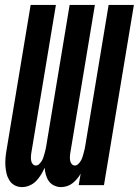

<svg xmlns="http://www.w3.org/2000/svg" viewBox="-20 -755 566 783"><path d="M70 8Q53 8 39.5 0.5Q26 -7 18 -20Q10 -33 6.5 -48Q3 -63 2 -79Q1 -95 2.5 -111.5Q4 -128 7 -145L105 -735H208L107 -127Q106 -120 106 -112.5Q106 -105 107.5 -98Q109 -91 114 -85.5Q119 -80 126 -80Q134 -80 140.5 -86.5Q147 -93 151 -100Q155 -107 157.5 -115Q160 -123 162 -130.5Q164 -138 166 -146Q168 -154 169 -162L264 -735H367L266 -127Q265 -120 265 -112.5Q265 -105 266.5 -98Q268 -91 273 -85.5Q278 -80 286 -80Q293 -80 299.5 -86.5Q306 -93 310 -100Q314 -107 316.5 -115Q319 -123 321 -130.5Q323 -138 325 -146Q327 -154 328 -162L423 -735H526L404 0H301L309 -47Q303 -36 294.5 -26Q286 -16 276 -8Q266 0 253.5 4Q241 8 229 8Q214 8 200.5 1.5Q187 -5 179 -16.5Q171 -28 167 -42.5Q163 -57 162 -71Q156 -57 147.5 -43Q139 -29 127.5 -17Q116 -5 100.5 1.5Q85 8 70 8Z"/></svg>

Font: Iosevka SS04 Oblique
Style: Bold
Weight: 700
Italic angle: -9°
Monospace: yes
Designer: Belleve Invis
Foundry: Belleve Invis
Version: Version 19.0.0; ttfautohint (v1.8.4)